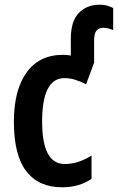

<svg xmlns="http://www.w3.org/2000/svg" viewBox="-20 -786 501 816"><path d="M244 10Q144 10 91.5 -58.5Q39 -127 39 -269Q39 -403 93 -478Q147 -553 248 -553Q265 -553 281 -550V-621Q281 -696 315 -731Q349 -766 403 -766Q423 -766 438.5 -761Q454 -756 461 -752V-658Q455 -661 443.5 -664.5Q432 -668 419 -668Q401 -668 390.5 -656.5Q380 -645 380 -614V-520L346 -428Q322 -440 299.5 -447Q277 -454 254 -454Q159 -454 159 -269Q159 -89 255 -89Q286 -89 314 -98.5Q342 -108 369 -125V-26Q317 10 244 10Z"/></svg>

Font: Avrile Sans Condensed SemiBold
Style: Regular
Weight: 600
Width: 3
Designer: Monotype Design Team
Foundry: Monotype Imaging Inc.
Version: Version 2.001;September 10, 2019;FontCreator 11.5.0.2425 64-